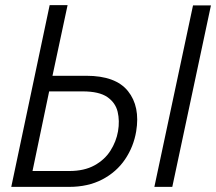

<svg xmlns="http://www.w3.org/2000/svg" viewBox="-20 -730 844 750"><path d="M24 0 174 -710H244L185 -434H317Q432 -434 480 -374Q528 -314 512 -217Q502 -157 468.5 -107.5Q435 -58 379.5 -29Q324 0 250 0ZM734 -709H804L653 0H583ZM107 -62H251Q309 -62 349 -84Q389 -106 411.5 -141.5Q434 -177 441 -217Q448 -258 439.5 -293.5Q431 -329 399 -351Q367 -373 303 -373H172Z"/></svg>

Font: Raleway
Style: Italic
Weight: 400
Italic angle: -12°
Designer: Matt McInerney, Pablo Impallari, Rodrigo Fuenzalida
Foundry: Matt McInerney, Pablo Impallari, Rodrigo Fuenzalida
Version: Version 4.026